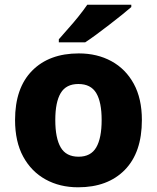

<svg xmlns="http://www.w3.org/2000/svg" viewBox="-20 -786 667 816"><path d="M583 -276Q583 -138 510.5 -64Q438 10 312 10Q234 10 173.5 -23.5Q113 -57 78.5 -120.5Q44 -184 44 -276Q44 -412 116.5 -485.5Q189 -559 315 -559Q393 -559 453.5 -526Q514 -493 548.5 -430Q583 -367 583 -276ZM215 -276Q215 -199 238 -159.5Q261 -120 314 -120Q366 -120 389 -159.5Q412 -199 412 -276Q412 -352 389 -390.5Q366 -429 313 -429Q261 -429 238 -390.5Q215 -352 215 -276ZM538 -756Q522 -742 497 -722Q472 -702 443.5 -680Q415 -658 388.5 -638.5Q362 -619 342 -606H230V-619Q246 -638 269 -663.5Q292 -689 314 -716.5Q336 -744 351 -766H538Z"/></svg>

Font: Noto Sans Kannada ExtraBold
Style: Regular
Weight: 800
Designer: Jelle Bosma - Monotype Design Team
Foundry: Monotype Imaging Inc.
Version: Version 2.005; ttfautohint (v1.8.4.7-5d5b)